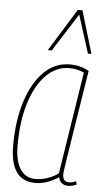

<svg xmlns="http://www.w3.org/2000/svg" viewBox="-56 -826 472 872"><g transform="rotate(5 180.0 -390.0)"><path d="M287 10Q270 10 258.5 0Q247 -10 245 -26Q224 -11 196 -0.5Q168 10 138 10Q24 10 24 -151Q24 -264 52 -352Q80 -440 130.5 -490Q181 -540 249 -540Q298 -540 336 -518Q312 -368 297.5 -275.5Q283 -183 275 -133Q267 -83 264.5 -63.5Q262 -44 262 -41Q262 -6 291 -6Q304 -6 323 -14L327 1Q307 10 287 10ZM242 -43 315 -508Q288 -523 246 -523Q189 -523 143 -477.5Q97 -432 70.5 -348.5Q44 -265 44 -153Q44 -82 68.5 -45Q93 -8 138 -8Q165 -8 193 -17.5Q221 -27 242 -43ZM143 -596 263 -790H284L342 -596H326L271 -769L161 -596Z"/></g></svg>

Font: Georama SemiCondensed Thin
Style: Italic
Weight: 100
Width: 4
Italic angle: -9°
Designer: Jean-Baptiste Levee
Foundry: Production Type
Version: Version 1.000